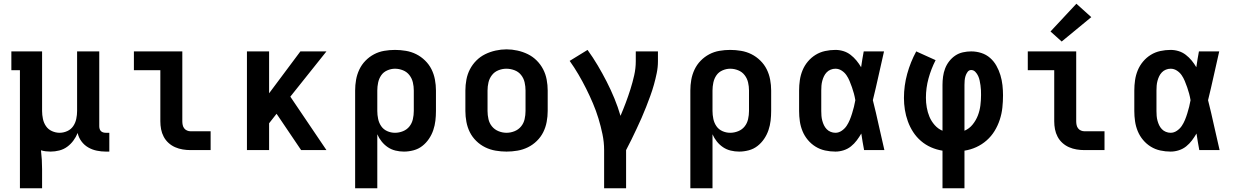

<svg xmlns="http://www.w3.org/2000/svg" viewBox="-20 -806 6640 1031"><path d="M87 205V-429H41V-530H206V-210Q206 -189 210.5 -167.5Q215 -146 227 -128.5Q239 -111 259 -102Q279 -93 300 -93Q321 -93 341 -102Q361 -111 373 -128.5Q385 -146 389.5 -167.5Q394 -189 394 -210V-530H513V-128Q513 -121 515 -114Q517 -107 522 -102Q527 -97 534 -95Q541 -93 548 -93H567V8H548Q524 8 499.5 3Q475 -2 453.5 -14.5Q432 -27 417 -47.5Q402 -68 397 -92Q388 -70 374 -51Q360 -32 341 -18Q322 -4 298.5 2Q275 8 252 8Q239 8 226 6.5Q213 5 200 1Q203 26 204.5 51.5Q206 77 206 102V205Z M1004 0Q982 0 961 -3.5Q940 -7 920.5 -15.5Q901 -24 885 -38.5Q869 -53 859 -72Q849 -91 845 -112Q841 -133 841 -155V-429H699V-530H959V-155Q959 -145 961 -135Q963 -125 969 -117Q975 -109 984.5 -105Q994 -101 1004 -101H1111V0Z M1306 0V-530H1425V-305L1593 -530H1733L1539 -287L1733 0H1597L1472 -185L1465 -195L1425 -144V0Z M1887 205V-320Q1887 -349 1892 -377.5Q1897 -406 1909.5 -432.5Q1922 -459 1942.5 -480Q1963 -501 1988.5 -514.5Q2014 -528 2043 -533Q2072 -538 2101 -538Q2130 -538 2159.5 -533Q2189 -528 2215 -515Q2241 -502 2262.5 -481Q2284 -460 2297 -434Q2310 -408 2315.5 -378.5Q2321 -349 2321 -320V-210Q2321 -184 2318 -158Q2315 -132 2306.5 -107Q2298 -82 2283 -60Q2268 -38 2247.5 -22Q2227 -6 2201 1Q2175 8 2149 8Q2126 8 2103.5 2.5Q2081 -3 2062.5 -15.5Q2044 -28 2029.5 -46Q2015 -64 2006 -85V205ZM2101 -93Q2123 -93 2144 -101.5Q2165 -110 2178.5 -127Q2192 -144 2197 -166Q2202 -188 2202 -210V-320Q2202 -342 2197 -363.5Q2192 -385 2178.5 -402.5Q2165 -420 2144 -428.5Q2123 -437 2101 -437Q2080 -437 2059.5 -428Q2039 -419 2027 -401.5Q2015 -384 2010.5 -362.5Q2006 -341 2006 -320V-210Q2006 -189 2010.5 -167.5Q2015 -146 2027 -128.5Q2039 -111 2059 -102Q2079 -93 2101 -93Z M2700 8Q2671 8 2641.5 3Q2612 -2 2585.5 -15Q2559 -28 2537.5 -49Q2516 -70 2503 -96Q2490 -122 2484.5 -151.5Q2479 -181 2479 -210V-320Q2479 -349 2484.5 -378.5Q2490 -408 2503.5 -434Q2517 -460 2538 -481Q2559 -502 2585.5 -515Q2612 -528 2641.5 -534.5Q2671 -541 2700 -541Q2729 -541 2758.5 -534.5Q2788 -528 2814.5 -515Q2841 -502 2862 -481Q2883 -460 2896.5 -434Q2910 -408 2915.5 -378.5Q2921 -349 2921 -320V-210Q2921 -181 2915.5 -151.5Q2910 -122 2897 -96Q2884 -70 2862.5 -49Q2841 -28 2814.5 -15Q2788 -2 2758.5 3Q2729 8 2700 8ZM2700 -93Q2722 -93 2743 -101.5Q2764 -110 2778 -127Q2792 -144 2797 -166Q2802 -188 2802 -210V-320Q2802 -342 2797 -364Q2792 -386 2778 -403.5Q2764 -421 2742.5 -429Q2721 -437 2699 -437Q2677 -437 2656 -428.5Q2635 -420 2621.5 -402.5Q2608 -385 2603 -363.5Q2598 -342 2598 -320V-210Q2598 -188 2603 -166Q2608 -144 2622 -127Q2636 -110 2657 -101.5Q2678 -93 2700 -93Z M3224 205V0Q3224 -43 3215 -86Q3206 -129 3193.5 -170Q3181 -211 3164 -251Q3147 -291 3127.5 -330Q3108 -369 3086 -406.5Q3064 -444 3039 -479L3135 -538Q3164 -498 3189.5 -455Q3215 -412 3237.5 -368Q3260 -324 3279 -278Q3298 -232 3312 -184Q3327 -219 3340.5 -255Q3354 -291 3365.5 -327.5Q3377 -364 3385.5 -401.5Q3394 -439 3394 -477V-530H3513V-477Q3513 -445 3506.5 -413.5Q3500 -382 3491.5 -351.5Q3483 -321 3472 -291Q3461 -261 3449.5 -231.5Q3438 -202 3425 -172.5Q3412 -143 3398.5 -114.5Q3385 -86 3371 -57Q3357 -28 3342 0V205Z M3687 205V-320Q3687 -349 3692 -377.5Q3697 -406 3709.5 -432.5Q3722 -459 3742.5 -480Q3763 -501 3788.5 -514.5Q3814 -528 3843 -533Q3872 -538 3901 -538Q3930 -538 3959.5 -533Q3989 -528 4015 -515Q4041 -502 4062.5 -481Q4084 -460 4097 -434Q4110 -408 4115.5 -378.5Q4121 -349 4121 -320V-210Q4121 -184 4118 -158Q4115 -132 4106.5 -107Q4098 -82 4083 -60Q4068 -38 4047.5 -22Q4027 -6 4001 1Q3975 8 3949 8Q3926 8 3903.5 2.5Q3881 -3 3862.5 -15.5Q3844 -28 3829.5 -46Q3815 -64 3806 -85V205ZM3901 -93Q3923 -93 3944 -101.5Q3965 -110 3978.5 -127Q3992 -144 3997 -166Q4002 -188 4002 -210V-320Q4002 -342 3997 -363.5Q3992 -385 3978.5 -402.5Q3965 -420 3944 -428.5Q3923 -437 3901 -437Q3880 -437 3859.5 -428Q3839 -419 3827 -401.5Q3815 -384 3810.5 -362.5Q3806 -341 3806 -320V-210Q3806 -189 3810.5 -167.5Q3815 -146 3827 -128.5Q3839 -111 3859 -102Q3879 -93 3901 -93Z M4466 8Q4438 8 4410.5 2Q4383 -4 4359.5 -18.5Q4336 -33 4318 -54.5Q4300 -76 4289.5 -101.5Q4279 -127 4275 -154.5Q4271 -182 4271 -210V-320Q4271 -348 4275 -375.5Q4279 -403 4289.5 -428.5Q4300 -454 4318 -475.5Q4336 -497 4359.5 -511.5Q4383 -526 4410.5 -532Q4438 -538 4466 -538Q4488 -538 4509 -531.5Q4530 -525 4547.5 -511.5Q4565 -498 4579 -481Q4593 -464 4604 -445Q4607 -466 4610.5 -487.5Q4614 -509 4618 -530H4727Q4712 -465 4697.5 -399Q4683 -333 4667 -268Q4684 -201 4698.5 -134Q4713 -67 4729 0H4620Q4616 -22 4612 -44.5Q4608 -67 4605 -89Q4594 -70 4580.5 -52Q4567 -34 4549.5 -20Q4532 -6 4510 1Q4488 8 4466 8ZM4466 -93Q4484 -93 4500 -104Q4516 -115 4526 -130Q4536 -145 4543 -162Q4550 -179 4555.5 -197Q4561 -215 4565.5 -232.5Q4570 -250 4573 -268Q4570 -286 4565.5 -303Q4561 -320 4555 -337Q4549 -354 4542 -371Q4535 -388 4525 -402.5Q4515 -417 4499.5 -427Q4484 -437 4466 -437Q4453 -437 4440.5 -432Q4428 -427 4419 -417.5Q4410 -408 4404.5 -396.5Q4399 -385 4395.5 -372Q4392 -359 4391 -346Q4390 -333 4390 -320V-210Q4390 -197 4391 -184Q4392 -171 4395.5 -158Q4399 -145 4404.5 -133.5Q4410 -122 4419 -112.5Q4428 -103 4440.5 -98Q4453 -93 4466 -93Z M5041 205V3Q5009 -2 4979.5 -15Q4950 -28 4925.5 -49Q4901 -70 4883.5 -97Q4866 -124 4855 -154.5Q4844 -185 4839 -216.5Q4834 -248 4834 -280Q4834 -346 4851.5 -409.5Q4869 -473 4900 -530L5004 -483Q4980 -436 4966 -385Q4952 -334 4952 -281Q4952 -255 4956.5 -229Q4961 -203 4971 -179Q4981 -155 4999 -134.5Q5017 -114 5041 -104V-350Q5041 -372 5044 -394.5Q5047 -417 5055 -438Q5063 -459 5077 -477Q5091 -495 5109.5 -507.5Q5128 -520 5150.5 -525Q5173 -530 5195 -530Q5223 -530 5249.5 -521.5Q5276 -513 5296.5 -495Q5317 -477 5330.5 -453Q5344 -429 5352 -402.5Q5360 -376 5363 -348.5Q5366 -321 5366 -294Q5366 -261 5362.5 -228Q5359 -195 5348.5 -163Q5338 -131 5320.5 -102.5Q5303 -74 5278 -52Q5253 -30 5222.5 -16Q5192 -2 5159 3V205ZM5159 -104Q5185 -115 5203 -137.5Q5221 -160 5231 -186Q5241 -212 5244.5 -240Q5248 -268 5248 -296Q5248 -309 5247.5 -322Q5247 -335 5245 -348Q5243 -361 5240.5 -373.5Q5238 -386 5232.5 -398Q5227 -410 5217.5 -420Q5208 -430 5195 -430Q5183 -430 5175.5 -419.5Q5168 -409 5164.5 -397.5Q5161 -386 5160 -374Q5159 -362 5159 -350Z M5804 0Q5782 0 5761 -3.5Q5740 -7 5720.5 -15.5Q5701 -24 5685 -38.5Q5669 -53 5659 -72Q5649 -91 5645 -112Q5641 -133 5641 -155V-429H5499V-530H5759V-155Q5759 -145 5761 -135Q5763 -125 5769 -117Q5775 -109 5784.5 -105Q5794 -101 5804 -101H5911V0ZM5681 -583 5621 -637 5760 -786 5840 -714Z M6266 8Q6238 8 6210.5 2Q6183 -4 6159.5 -18.5Q6136 -33 6118 -54.5Q6100 -76 6089.5 -101.5Q6079 -127 6075 -154.5Q6071 -182 6071 -210V-320Q6071 -348 6075 -375.5Q6079 -403 6089.5 -428.5Q6100 -454 6118 -475.5Q6136 -497 6159.5 -511.5Q6183 -526 6210.5 -532Q6238 -538 6266 -538Q6288 -538 6309 -531.5Q6330 -525 6347.5 -511.5Q6365 -498 6379 -481Q6393 -464 6404 -445Q6407 -466 6410.5 -487.5Q6414 -509 6418 -530H6527Q6512 -465 6497.5 -399Q6483 -333 6467 -268Q6484 -201 6498.5 -134Q6513 -67 6529 0H6420Q6416 -22 6412 -44.5Q6408 -67 6405 -89Q6394 -70 6380.5 -52Q6367 -34 6349.5 -20Q6332 -6 6310 1Q6288 8 6266 8ZM6266 -93Q6284 -93 6300 -104Q6316 -115 6326 -130Q6336 -145 6343 -162Q6350 -179 6355.5 -197Q6361 -215 6365.5 -232.5Q6370 -250 6373 -268Q6370 -286 6365.5 -303Q6361 -320 6355 -337Q6349 -354 6342 -371Q6335 -388 6325 -402.5Q6315 -417 6299.5 -427Q6284 -437 6266 -437Q6253 -437 6240.5 -432Q6228 -427 6219 -417.5Q6210 -408 6204.5 -396.5Q6199 -385 6195.5 -372Q6192 -359 6191 -346Q6190 -333 6190 -320V-210Q6190 -197 6191 -184Q6192 -171 6195.5 -158Q6199 -145 6204.5 -133.5Q6210 -122 6219 -112.5Q6228 -103 6240.5 -98Q6253 -93 6266 -93Z"/></svg>

Font: Iosevka Slab Extended
Style: Bold
Weight: 700
Width: 7
Monospace: yes
Designer: Belleve Invis
Foundry: Belleve Invis
Version: Version 11.1.0; ttfautohint (v1.8.3)